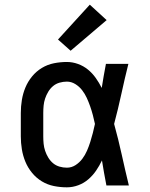

<svg xmlns="http://www.w3.org/2000/svg" viewBox="-20 -793 640 821"><path d="M266 8Q238 8 210.5 2.5Q183 -3 159 -17.5Q135 -32 117 -54Q99 -76 88.5 -101.5Q78 -127 73.5 -154.5Q69 -182 69 -210V-310Q69 -338 73.5 -365.5Q78 -393 88.5 -418.5Q99 -444 117 -466Q135 -488 159 -502.5Q183 -517 210.5 -522.5Q238 -528 266 -528Q290 -528 313.5 -519.5Q337 -511 356 -495.5Q375 -480 389.5 -459.5Q404 -439 415 -417Q419 -443 423.5 -468.5Q428 -494 433 -520H529Q513 -456 499 -391.5Q485 -327 468 -263Q486 -198 500.5 -132Q515 -66 531 0H435Q430 -27 425 -53.5Q420 -80 416 -107Q405 -84 391 -63.5Q377 -43 358 -26.5Q339 -10 315 -1Q291 8 266 8ZM266 -76Q286 -76 303 -87Q320 -98 332 -114Q344 -130 352 -148.5Q360 -167 366 -186Q372 -205 377 -224.5Q382 -244 386 -263Q382 -282 377 -301Q372 -320 365.5 -338.5Q359 -357 351 -374.5Q343 -392 331 -407.5Q319 -423 302 -433.5Q285 -444 266 -444Q250 -444 234.5 -439.5Q219 -435 207 -425Q195 -415 186.5 -401Q178 -387 173 -372Q168 -357 166.5 -341.5Q165 -326 165 -310V-210Q165 -194 166.5 -178.5Q168 -163 173 -148Q178 -133 186.5 -119Q195 -105 207 -95Q219 -85 234.5 -80.5Q250 -76 266 -76ZM282 -576 228 -624 364 -773 436 -707Z"/></svg>

Font: Zed Mono Medium Extended
Style: Regular
Weight: 500
Width: 7
Monospace: yes
Designer: Belleve Invis
Foundry: Belleve Invis
Version: Version 1.0.0; ttfautohint (v1.8.4)